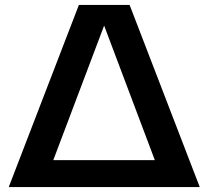

<svg xmlns="http://www.w3.org/2000/svg" viewBox="-20 -760 847 780"><path d="M506.5 -740 791.5 0H15.5L300.5 -740ZM403 -656 196.5 -109.5H609Z"/></svg>

Font: Encode Sans Expanded SemiBold
Style: Regular
Weight: 600
Width: 7
Designer: Multiple Designers
Foundry: Impallari Type
Version: Version 2.000